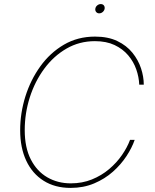

<svg xmlns="http://www.w3.org/2000/svg" viewBox="-20 -918 763 948"><path d="M328.6 9.8Q251.5 9.8 195.6 -25.4Q139.6 -60.5 109.6 -124.5Q79.6 -188.5 79.6 -274.9Q79.6 -359.4 105.2 -441.4Q130.9 -523.4 179 -590.3Q227.1 -657.2 295.4 -697.3Q363.8 -737.3 449.2 -737.3Q513.7 -737.3 559.3 -715.3Q605 -693.4 633.8 -657.7Q662.6 -622.1 676.3 -580.6Q689.9 -539.1 689.9 -500H667.5Q666 -537.6 652.8 -575.4Q639.6 -613.3 613 -644.8Q586.4 -676.3 545.7 -695.6Q504.9 -714.8 448.7 -714.8Q372.1 -714.8 308.6 -678.2Q245.1 -641.6 198.7 -578.9Q152.3 -516.1 127.2 -437.5Q102.1 -358.9 102.1 -275.4Q102.1 -189.5 132.1 -130.9Q162.1 -72.3 213.6 -42.5Q265.1 -12.7 329.6 -12.7Q386.2 -12.7 433.8 -32Q481.4 -51.3 518.8 -83Q556.2 -114.7 582.3 -152.6Q608.4 -190.4 622.1 -227.5H645Q631.8 -189 604.7 -147.5Q577.6 -106 537.6 -70.3Q497.6 -34.7 445.1 -12.5Q392.6 9.8 328.6 9.8ZM469.7 -852.1Q460.4 -852.1 454.8 -858.9Q449.2 -865.7 450.7 -875Q452.1 -884.8 460.2 -891.4Q468.3 -897.9 477.5 -897.9Q487.3 -897.9 492.7 -891.4Q498 -884.8 496.6 -875Q495.1 -865.7 487.3 -858.9Q479.5 -852.1 469.7 -852.1Z"/></svg>

Font: Inter Thin
Style: Italic
Weight: 250
Italic angle: -9.3988°
Designer: Rasmus Andersson
Foundry: rsms
Version: Version 4.001;git-66647c0bb